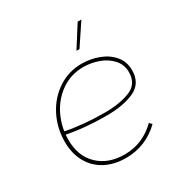

<svg xmlns="http://www.w3.org/2000/svg" viewBox="-169 -847 933 981"><g transform="rotate(-30 297.0 -356.5)"><path d="M63 -220Q63 -302 98.5 -371.5Q134 -441 196.5 -482.5Q259 -524 337 -524Q388 -524 436 -506Q484 -488 514 -452.5Q544 -417 544 -367Q544 -289 479.5 -259.5Q415 -230 316 -230Q185 -230 79 -252L81 -270Q189 -248 316 -248Q405 -248 465 -272.5Q525 -297 525 -366Q525 -410 497 -441.5Q469 -473 425 -489Q381 -505 335 -505Q262 -505 204.5 -465Q147 -425 115.5 -359.5Q84 -294 84 -220Q84 -124 142.5 -68Q201 -12 297 -12Q351 -12 398 -32Q445 -52 483 -90L497 -76Q455 -35 404 -14Q353 7 294 7Q225 7 173 -20.5Q121 -48 92 -99.5Q63 -151 63 -220ZM347 -594 427 -720H449L365 -594Z"/></g></svg>

Font: Fixel Italic Variable 20240409 Display Thin
Style: Italic
Weight: 100
Italic angle: -10°
Designer: AlfaBravo + MacPaw
Foundry: Kyrylo Tkachov, Marchela Mozhyna, Serhii Makarenko, Maria Weinstein, Zakhar Kryvoshyya
Version: Version 1.211;Glyphs 3.2 (3225)